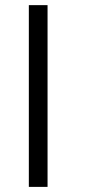

<svg xmlns="http://www.w3.org/2000/svg" viewBox="-20 -731 332 751"><path d="M166 0V-710.9H92.8V0Z"/></svg>

Font: Ride Light
Style: Regular
Weight: 300
Version: Version 3.000